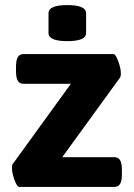

<svg xmlns="http://www.w3.org/2000/svg" viewBox="-20 -736 529 756"><path d="M27 -76Q27 -86 30 -90L259 -406H73Q57 -406 50 -418Q43 -430 43 -456V-473Q43 -499 50 -511Q57 -523 73 -523H427Q435 -523 445.5 -495Q456 -467 456 -446Q456 -436 453 -431L225 -117H430Q446 -117 453 -105Q460 -93 460 -67V-50Q460 -24 453 -12Q446 0 430 0H56Q47 0 37 -27.5Q27 -55 27 -76ZM171 -606V-684Q171 -716 245 -716Q319 -716 319 -684V-606Q319 -574 245 -574Q171 -574 171 -606Z"/></svg>

Font: Asap-Bold
Style: Bold
Weight: 700
Designer: Pablo Cosgaya
Foundry: Omnibus-Type
Version: Version 2.000; ttfautohint (v1.8)